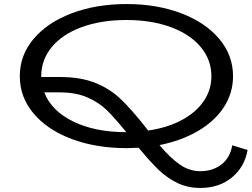

<svg xmlns="http://www.w3.org/2000/svg" viewBox="-20 -720 1249 950"><path d="M1205 22Q1191 105 1128 157.5Q1065 210 971 210Q909 210 858 185.5Q807 161 764 119.5Q721 78 666 11Q626 13 606 13Q456 13 335.5 -32Q215 -77 146.5 -158Q78 -239 78 -343Q78 -447 146.5 -528Q215 -609 335.5 -654.5Q456 -700 606 -700Q756 -700 876 -654.5Q996 -609 1064.5 -528Q1133 -447 1133 -343Q1133 -259 1087.5 -189.5Q1042 -120 960 -72Q878 -24 769 -2Q822 61 869.5 94Q917 127 971 127Q1033 127 1076 93.5Q1119 60 1129 -1ZM184 -343V-339H275Q378 -339 450 -310.5Q522 -282 575 -232Q628 -182 700 -91L713 -74Q808 -88 878.5 -125.5Q949 -163 987.5 -219Q1026 -275 1026 -343Q1026 -424 973 -487.5Q920 -551 824.5 -586Q729 -621 605 -621Q481 -621 385 -586Q289 -551 236.5 -487.5Q184 -424 184 -343ZM605 -66Q547 -137 509 -174.5Q471 -212 413.5 -237.5Q356 -263 275 -263H199Q234 -172 342 -119Q450 -66 605 -66Z"/></svg>

Font: BioRhyme Expanded
Style: Regular
Weight: 400
Width: 7
Designer: Aoife Mooney
Foundry: Aoife Mooney Type
Version: Version 1.000